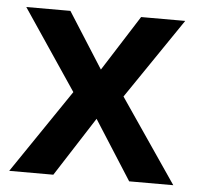

<svg xmlns="http://www.w3.org/2000/svg" viewBox="-44 -588 651 633"><g transform="rotate(5 281.0 -271.5)"><path d="M197 -277 9 0H155L281 -196L406 0H552L363 -277L544 -543H398L281 -359L164 -543H18Z"/></g></svg>

Font: Noto Sans Thaana SemiBold
Style: Regular
Weight: 600
Designer: David Williams
Foundry: Google Inc.
Version: Version 3.001